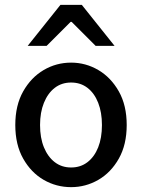

<svg xmlns="http://www.w3.org/2000/svg" viewBox="-20 -759 586 791"><path d="M273 12Q212 12 160 -18Q108 -48 75.5 -105.5Q43 -163 43 -244Q43 -325 75.5 -382.5Q108 -440 160 -470.5Q212 -501 273 -501Q333 -501 385 -470.5Q437 -440 469.5 -382.5Q502 -325 502 -244Q502 -163 469.5 -105.5Q437 -48 385 -18Q333 12 273 12ZM273 -69Q312 -69 340.5 -91Q369 -113 384.5 -152Q400 -191 400 -244Q400 -296 384.5 -335.5Q369 -375 340.5 -397Q312 -419 273 -419Q234 -419 205.5 -397Q177 -375 161 -335.5Q145 -296 145 -244Q145 -191 161 -152Q177 -113 205.5 -91Q234 -69 273 -69ZM94 -570 229 -739H317L452 -570H374L275 -669H271L172 -570Z"/></svg>

Font: Source Sans 3 Medium
Style: Regular
Weight: 500
Designer: Paul D. Hunt
Foundry: Adobe
Version: Version 3.052;hotconv 1.1.0;makeotfexe 2.6.0